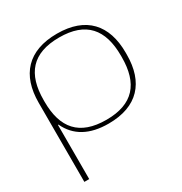

<svg xmlns="http://www.w3.org/2000/svg" viewBox="-166 -633 910 958"><g transform="rotate(-30 289.0 -154.5)"><path d="M546 -244V-256C546 -415 463 -509 296 -509C128 -509 45 -415 45 -256V200H73V-112H76C114 -31 187 9 296 9C463 9 546 -85 546 -244ZM73 -246V-254C73 -406 141 -487 296 -487C450 -487 518 -406 518 -254V-246C518 -94 450 -13 296 -13C141 -13 73 -94 73 -246Z"/></g></svg>

Font: LT Wave Thin
Style: Regular
Weight: 100
Designer: Daniel Lyons
Version: Version 2.5 (Glyphs App)